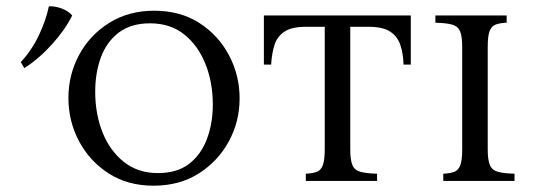

<svg xmlns="http://www.w3.org/2000/svg" viewBox="-20 -574 1697 609"><path d="M469 -540Q552 -540 612.5 -501Q673 -462 706.5 -398.5Q740 -335 740 -262Q740 -188 705.5 -125Q671 -62 610 -23.5Q549 15 467 15Q385 15 324.5 -24Q264 -63 230.5 -126.5Q197 -190 197 -263Q197 -337 231 -400Q265 -463 326.5 -501.5Q388 -540 469 -540ZM481 -25Q542 -25 580 -54.5Q618 -84 636.5 -133.5Q655 -183 655 -242Q655 -313 631.5 -371.5Q608 -430 564 -465Q520 -500 456 -500Q395 -500 356.5 -470.5Q318 -441 300 -392Q282 -343 282 -283Q282 -212 305.5 -153.5Q329 -95 373.5 -60Q418 -25 481 -25ZM135 -554Q153 -555 174.5 -547.5Q196 -540 209 -525Q187 -480 145 -433.5Q103 -387 57 -358L46 -377Q81 -415 103.5 -462.5Q126 -510 135 -554Z M817 -525H1283V-369H1260Q1259 -404 1250 -431Q1241 -458 1218 -473.5Q1195 -489 1149 -489H1091V-100Q1091 -66 1098 -50Q1105 -34 1123.5 -29Q1142 -24 1176 -23V0H950V-23Q972 -24 985 -29Q998 -34 1004 -50Q1010 -66 1010 -100V-489H950Q905 -489 882 -473.5Q859 -458 850.5 -431Q842 -404 840 -369H817Z M1527 -100Q1527 -66 1534 -50Q1541 -34 1559.5 -29Q1578 -24 1612 -23V0H1386V-23Q1408 -24 1421 -29Q1434 -34 1440 -50Q1446 -66 1446 -100V-425Q1446 -460 1439 -475.5Q1432 -491 1414 -496Q1396 -501 1361 -502V-525H1587V-502Q1565 -501 1552 -496Q1539 -491 1533 -475.5Q1527 -460 1527 -425Z"/></svg>

Font: Bona Nova SC
Style: Regular
Weight: 400
Designer: Mateusz Machalski
Foundry: Capitalics
Version: Version 4.001; ttfautohint (v1.8.4.7-5d5b)